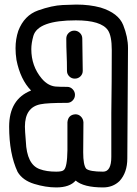

<svg xmlns="http://www.w3.org/2000/svg" viewBox="-20 -820 600 840"><path d="M431 0Q346 0 311 -30Q285 0 226 0Q180 0 129.5 -15.5Q79 -31 57 -68Q20 -147 20 -266Q20 -386 116 -424Q69 -472 52 -558Q48 -584 48 -609Q48 -649 60 -685Q86 -753 147 -774.5Q208 -796 254 -798Q300 -800 314 -800Q372 -800 420 -787Q498 -763 519 -710.5Q540 -658 540 -610L537 -127Q537 -65 503 -28Q474 0 431 0ZM431 -69Q467 -69 467 -134V-326Q469 -460 469 -601Q469 -663 452 -688Q422 -731 312 -731Q146 -731 126 -663Q117 -631 117 -605Q117 -531 162 -477Q192 -441 231 -441Q241 -440 274 -440Q288 -440 298 -429.5Q308 -419 308 -405Q308 -391 298 -380.5Q288 -370 274 -370Q187 -370 158 -364Q89 -351 89 -266Q89 -249 93 -202Q97 -100 154 -80Q183 -69 226 -69Q252 -69 259 -76Q274 -88 275 -163V-285Q278 -318 310 -320Q324 -320 334 -310Q344 -300 345 -285L344 -154Q344 -98 357 -82Q372 -69 431 -69ZM307 -476Q293 -476 283 -486Q273 -496 273 -510Q273 -550 271.5 -582Q270 -614 270 -651Q270 -666 280.5 -676Q291 -686 305 -686Q319 -686 329.5 -676Q340 -666 340 -651L342 -510Q342 -496 332 -486Q322 -476 307 -476Z"/></svg>

Font: Bubblez Graffiti
Style: Regular
Weight: 400
Designer: GGBotNet
Foundry: GGBotNet
Version: 1.00